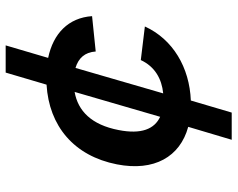

<svg xmlns="http://www.w3.org/2000/svg" viewBox="-98 -662 817 660"><g transform="rotate(-90 310.0 -331.5)"><path d="M549.5 -241.5 434 -255.5C411.5 -207 369.5 -183.5 319.5 -178.5L407 -480C440.5 -470 461 -448 463.5 -410.5L585 -423C579.5 -504 525.5 -556.5 441.5 -574L484.5 -720H391L349.5 -579.5C207.5 -571 104.5 -485.5 75.5 -337.5C50.5 -209.5 101.5 -120.5 204.5 -92.5L160 57H253.5L295 -83.5C408.5 -88 505.5 -145 549.5 -241.5ZM193.5 -332C211.5 -425 259 -471.5 324.5 -483L239 -189C197 -208.5 178 -253.5 193.5 -332Z"/></g></svg>

Font: Monaspace Krypton SemiBold
Style: Italic
Weight: 600
Italic angle: -11°
Designer: Riley Cran & the Lettermatic Team
Foundry: Lettermatic
Version: Version 1.101 (Monaspace Krypton)